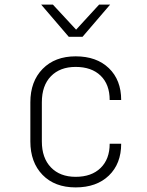

<svg xmlns="http://www.w3.org/2000/svg" viewBox="-20 -805 640 835"><path d="M309 10Q218 10 165 -44.5Q112 -99 112 -190V-360Q112 -451 165.5 -505.5Q219 -560 309 -560Q400 -560 453.5 -508.5Q507 -457 507 -370H457Q457 -438 417.5 -476Q378 -514 309 -514Q241 -514 201.5 -473.5Q162 -433 162 -360V-190Q162 -118 201.5 -77Q241 -36 309 -36Q378 -36 417.5 -74.5Q457 -113 457 -180H507Q507 -93 453.5 -41.5Q400 10 309 10ZM279 -645 159 -785H210L311 -676L411 -785H459L339 -645Z"/></svg>

Font: JetBrains Mono NL Thin
Style: Regular
Weight: 100
Monospace: yes
Designer: Philipp Nurullin, Konstantin Bulenkov
Foundry: JetBrains
Version: Version 2.305; ttfautohint (v1.8.4.7-5d5b)